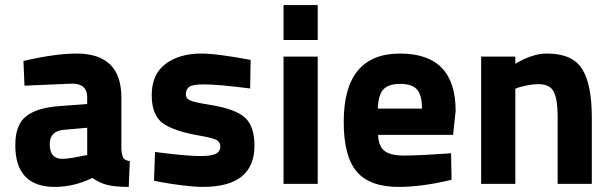

<svg xmlns="http://www.w3.org/2000/svg" viewBox="-20 -721 2401 753"><path d="M456 -339V-136Q458 -112 463.5 -102Q469 -92 489 -89L485 12Q434 12 403.5 5Q373 -2 342 -23Q270 12 195 12Q40 12 40 -152Q40 -232 83 -265.5Q126 -299 215 -305L322 -313V-339Q322 -393 263 -393L76 -385L72 -482Q198 -511 280 -511Q456 -511 456 -339ZM322 -220 231 -212Q175 -207 175 -156Q175 -98 224 -98Q239 -98 263.5 -102Q288 -106 305 -110L322 -113Z M963 -486 961 -374Q837 -390 779 -390Q737 -390 723 -381Q709 -372 709 -351Q709 -334 727 -326.5Q745 -319 803 -310Q903 -294 940.5 -260Q978 -226 978 -150Q978 12 776 12Q743 12 695 6Q647 0 616 -6L584 -12L588 -125Q712 -109 763 -109Q809 -109 826.5 -118Q844 -127 844 -147Q844 -164 829 -172Q814 -180 763 -189Q659 -207 617 -239Q575 -271 575 -348Q575 -430 629.5 -470.5Q684 -511 769 -511Q801 -511 849.5 -504.5Q898 -498 930 -492Z M1092 0V-499H1226V0ZM1092 -564V-701H1226V-564Z M1564 -111Q1600 -111 1646.5 -113.5Q1693 -116 1721 -118L1749 -120L1751 -16Q1636 12 1543 12Q1430 12 1379 -48Q1328 -108 1328 -243Q1328 -511 1549 -511Q1767 -511 1767 -286L1757 -192H1463Q1464 -149 1487 -130Q1510 -111 1564 -111ZM1462 -295H1635Q1635 -348 1615.5 -370Q1596 -392 1549 -392Q1502 -392 1482.5 -369Q1463 -346 1462 -295Z M2001 0H1867V-499H2001V-471Q2068 -511 2125 -511Q2225 -511 2263 -450.5Q2301 -390 2301 -261V0H2167V-266Q2167 -330 2152 -360.5Q2137 -391 2092 -391Q2071 -391 2048.5 -386.5Q2026 -382 2014 -378L2001 -373Z"/></svg>

Font: TypoPRO Titillium Text
Style: 999 wt
Weight: 900
Designer: Accademia di Belle Arti di Urbino and others
Foundry: Accademia di Belle Arti di Urbino and others.
Version: Version 25.000